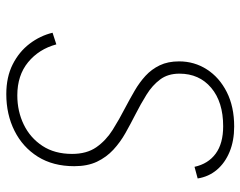

<svg xmlns="http://www.w3.org/2000/svg" viewBox="-97 -655 764 610"><g transform="rotate(90 285.0 -350.0)"><path d="M279 12Q225 12 184.8 -8.2Q144.5 -28.5 119 -62Q93.5 -95.5 84 -135L121 -147Q136 -91.5 177.8 -57.2Q219.5 -23 283 -23Q333.5 -23 375.8 -43.5Q418 -64 443.5 -102.8Q469 -141.5 469 -197Q469 -243.5 447.8 -274Q426.5 -304.5 392.8 -325.8Q359 -347 322 -366Q294.5 -380.5 268.2 -395.8Q242 -411 221 -430.2Q200 -449.5 187.5 -475.5Q175 -501.5 175 -537Q175 -585.5 200.5 -625.2Q226 -665 272.5 -688.5Q319 -712 382 -712Q427 -712 462.2 -697.5Q497.5 -683 519.5 -657Q541.5 -631 547 -596L510 -586Q500.5 -629.5 468.2 -653.2Q436 -677 381 -677Q304 -677 259 -639Q214 -601 214 -538Q214 -501.5 232.5 -476.8Q251 -452 280.8 -433.5Q310.5 -415 344 -398Q373.5 -383 402.8 -366.5Q432 -350 455.8 -328Q479.5 -306 493.8 -276Q508 -246 508 -204Q508 -136.5 477.8 -88.2Q447.5 -40 395.5 -14Q343.5 12 279 12Z"/></g></svg>

Font: Overpass Thin
Style: Italic
Weight: 250
Italic angle: -10°
Designer: Delve Withrington, Dave Bailey, Thomas Jockin
Foundry: Delve Fonts LLC
Version: Version 4.000